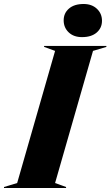

<svg xmlns="http://www.w3.org/2000/svg" viewBox="-76 -942 553 962"><path d="M255 -5V0H-56V-5L10 -25L200 -687L145 -707V-712H457V-707L390 -687L200 -25ZM243 -840Q243 -876 269.5 -899Q296 -922 343 -922Q384 -922 409.5 -898Q435 -874 435 -838Q435 -802 408.5 -779Q382 -756 335 -756Q293 -756 268 -780Q243 -804 243 -840Z"/></svg>

Font: Nyght Serif Dark Italic
Style: Regular
Weight: 800
Italic angle: -16°
Designer: Maksym Kobuzan
Version: Version 0.400